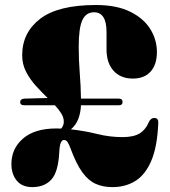

<svg xmlns="http://www.w3.org/2000/svg" viewBox="-20 -733 679 766"><path d="M25.5 -78.5Q25.5 -140 71.8 -180.2Q118 -220.5 205 -220.5Q214.5 -220.5 224 -220Q234.5 -232 234.5 -247.5Q234.5 -264 224.5 -280.2Q214.5 -296.5 199 -313H77Q60.5 -313 60.5 -325.5Q60.5 -338 76.5 -339.5L170 -342Q146.5 -365 123.2 -390.5Q100 -416 84.2 -446.2Q68.5 -476.5 68.5 -512.5Q68.5 -603 140.2 -658Q212 -713 362.5 -713Q445.5 -713 499.5 -686.2Q553.5 -659.5 579.8 -616.8Q606 -574 606 -525.5Q606 -475.5 581 -447.5Q556 -419.5 510 -419.5Q461.5 -419.5 433.2 -450.5Q405 -481.5 405 -536V-605.5Q405 -684 355 -684Q323 -684 308.5 -652.5Q294 -621 294 -546Q294 -494 298.2 -441.2Q302.5 -388.5 303 -339.5H454.5Q469 -339.5 469 -326Q469 -313 454.5 -313H303Q302 -285.5 293 -260.2Q284 -235 263 -217Q320 -210.5 368.8 -198.2Q417.5 -186 469 -186Q513 -186 537.2 -200.8Q561.5 -215.5 575.5 -249.5Q583.5 -263 597 -262.5Q611.5 -261.5 611.5 -244.5Q608 -149.5 584.2 -93Q560.5 -36.5 520.8 -11.5Q481 13.5 428.5 13.5Q391 13.5 361.8 0.5Q332.5 -12.5 308.2 -46Q284 -79.5 261.5 -140.5Q254 -160.5 248.8 -167.5Q243.5 -174.5 235 -174.5Q228 -174.5 223 -164.5Q218 -154.5 216.5 -126.5Q212.5 -47 185 -16.8Q157.5 13.5 109 13.5Q68 13.5 46.8 -12.5Q25.5 -38.5 25.5 -78.5Z"/></svg>

Font: Fraunces 72pt S000 Black
Style: Regular
Weight: 900
Version: Version 1.000; ttfautohint (v1.8.3)